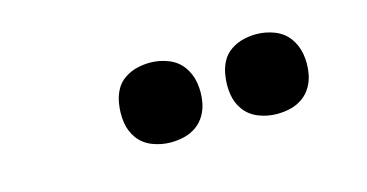

<svg xmlns="http://www.w3.org/2000/svg" viewBox="-34 -855 667 349"><g transform="rotate(-15 300.0 -680.0)"><path d="M456 -605Q438 -605 421.5 -611.5Q405 -618 395 -631.5Q385 -645 382.5 -662.5Q380 -680 383 -698Q385 -711 391 -722.5Q397 -734 408 -741.5Q419 -749 431.5 -752Q444 -755 456 -755Q474 -755 490.5 -748.5Q507 -742 517 -728.5Q527 -715 530 -697.5Q533 -680 530 -662Q528 -649 521.5 -637.5Q515 -626 504.5 -618.5Q494 -611 481.5 -608Q469 -605 456 -605ZM256 -605Q238 -605 221.5 -611.5Q205 -618 195 -631.5Q185 -645 182.5 -662.5Q180 -680 183 -698Q185 -711 191 -722.5Q197 -734 208 -741.5Q219 -749 231.5 -752Q244 -755 256 -755Q274 -755 290.5 -748.5Q307 -742 317 -728.5Q327 -715 330 -697.5Q333 -680 330 -662Q328 -649 321.5 -637.5Q315 -626 304.5 -618.5Q294 -611 281.5 -608Q269 -605 256 -605Z"/></g></svg>

Font: Iosevka Curly Slab SmBdEx
Style: Italic
Weight: 600
Width: 7
Italic angle: -9°
Monospace: yes
Designer: Belleve Invis
Foundry: Belleve Invis
Version: Version 11.1.0; ttfautohint (v1.8.3)